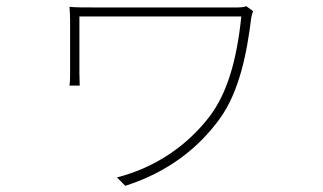

<svg xmlns="http://www.w3.org/2000/svg" viewBox="-20 -541 1040 619"><path d="M796 -505 774 -521C767 -518 755 -517 748 -517C715 -517 302 -517 281 -517C249 -517 222 -517 204 -519C205 -505 206 -491 206 -475C206 -445 206 -323 206 -303C206 -295 206 -279 204 -265H237C237 -279 236 -293 236 -303C236 -323 236 -464 236 -488C294 -488 718 -488 758 -488C743 -342 711 -241 659 -170C585 -71 479 0 357 31L384 58C519 15 619 -62 689 -159C751 -245 776 -368 790 -484C791 -490 794 -501 796 -505Z"/></svg>

Font: Harano Aji Gothic ExtraLight
Style: Regular
Weight: 250
Foundry: Masamichi Hosoda
Version: HaranoAjiGothic-ExtraLight version 20230610;ttx 4.39.4